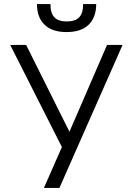

<svg xmlns="http://www.w3.org/2000/svg" viewBox="-20 -920 650 940"><path d="M283 -200 30 -700H108L320 -275L504 -700H580L271 0H195ZM306 -763Q235 -763 198 -799Q161 -835 161 -900H227Q227 -855 246.5 -835Q266 -815 306 -815Q348 -815 367.5 -835Q387 -855 387 -900H451Q451 -835 414 -799Q377 -763 306 -763Z"/></svg>

Font: PT Root UI Web
Style: Regular
Weight: 400
Designer: Vitaly Kuzmin
Foundry: ParaType Ltd.
Version: Version 1.000W